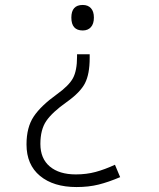

<svg xmlns="http://www.w3.org/2000/svg" viewBox="-20 -560 640 775"><path d="M359 -489Q359 -464 347 -450.5Q335 -437 314 -437Q268 -437 268 -489Q268 -540 314 -540Q335 -540 347 -527Q359 -514 359 -489ZM342 -326Q342 -261 323 -224Q304 -187 249 -148Q191 -107 167 -72Q143 -37 143 21Q143 80 181 112Q219 144 286 144Q329 144 366 134Q403 124 444 105L465 155Q418 175 378 185Q338 195 289 195Q196 195 141.5 150Q87 105 87 23Q87 -46 116 -89.5Q145 -133 209 -179Q258 -214 274.5 -244.5Q291 -275 291 -331V-341H342Z"/></svg>

Font: Noto Sans Mono UI Light
Style: Regular
Weight: 300
Monospace: yes
Designer: Monotype Design team
Foundry: Monotype Imaging Inc.
Version: Version 1.000